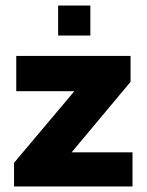

<svg xmlns="http://www.w3.org/2000/svg" viewBox="-20 -677 532 697"><path d="M191 -657H308V-548H191ZM31 -86 250 -346H39V-474H454V-380L240 -124H461V0H31Z"/></svg>

Font: Kanit SemiBold
Style: Regular
Weight: 600
Designer: Katatrad Team
Foundry: CadsonDemak
Version: Version 1.030